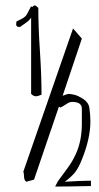

<svg xmlns="http://www.w3.org/2000/svg" viewBox="-20 -729 362 702"><path d="M247.1 -625 279.3 -587.9 209 -378.9Q227.5 -385.7 231.4 -385.7Q236.3 -385.7 250.5 -382.8Q264.6 -379.9 284.2 -367.2Q303.7 -354.5 306.6 -335Q310.5 -310.5 310.5 -285.2Q310.5 -222.7 279.3 -145.5Q267.6 -116.2 254.9 -99.6Q242.2 -83 216.8 -64.5Q281.2 -68.4 312.5 -68.4V-48.8Q224.6 -46.9 181.6 -46.9Q183.6 -49.8 187.5 -58.1Q191.4 -66.4 195.3 -71.3Q203.1 -82 217.3 -101.1Q231.4 -120.1 239.3 -132.3Q247.1 -144.5 255.9 -163.1Q279.3 -211.9 279.3 -277.3V-331.1Q279.3 -356.4 244.1 -356.4Q236.3 -356.4 230 -353Q223.6 -349.6 215.8 -344.2Q208 -338.9 201.2 -335.9L195.3 -338.9L104.5 -72.3L76.2 -64.5Q68.4 -69.3 67.9 -83Q67.4 -96.7 65.4 -101.6ZM52.7 -629.9Q50.8 -630.9 46.9 -630.9Q42 -631.8 41 -633.8Q39.1 -635.7 39.1 -640.6Q39.1 -641.6 39.6 -645Q40 -648.4 40 -650.4Q44.9 -653.3 51.8 -656.2Q58.6 -659.2 64 -662.6Q69.3 -666 74.2 -670.9Q78.1 -674.8 93.8 -706.1Q94.7 -705.1 95.7 -704.1Q96.7 -703.1 97.7 -703.1Q102.5 -709 107.4 -709Q111.3 -709 120.1 -700.2Q120.1 -628.9 126 -541.5Q131.8 -454.1 131.8 -382.8Q128.9 -381.8 122.6 -379.4Q116.2 -377 111.3 -377Q102.5 -377 93.8 -385.7V-665Q93.8 -664.1 92.8 -663.1Q91.8 -662.1 90.8 -660.6Q89.8 -659.2 88.9 -658.2Q84 -652.3 78.1 -647.9Q72.3 -643.6 64.9 -638.7Q57.6 -633.8 52.7 -629.9Z"/></svg>

Font: Shelly2023
Style: Regular
Weight: 400
Version: Version 0.2